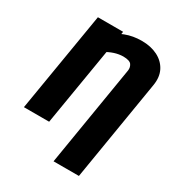

<svg xmlns="http://www.w3.org/2000/svg" viewBox="-216 -875 1126 1216"><g transform="rotate(30 347.0 -267.0)"><path d="M545.4 203.1H359.9L481 -531.2Q484.4 -554.7 471.7 -573.5Q459 -592.3 411.6 -592.8Q348.1 -592.3 280.3 -550.3Q212.4 -508.3 138.2 -420.9L168.5 -594.7Q202.1 -630.4 246.6 -663.1Q291 -695.8 345.5 -716.6Q399.9 -737.3 463.4 -737.3Q530.3 -737.3 579.8 -712.2Q629.4 -687 653.3 -640.9Q677.2 -594.7 666.5 -531.2ZM331.5 -727.5 210.4 0H25.9L147 -727.5Z"/></g></svg>

Font: Inter 20pt Black
Style: Italic
Weight: 900
Italic angle: -9.3988°
Version: Version 4.001;git-66647c0bb